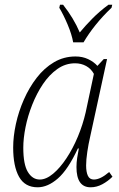

<svg xmlns="http://www.w3.org/2000/svg" viewBox="-20 -786 505 816"><path d="M140 10Q86 10 61 -34.5Q36 -79 36 -159Q36 -206 47.5 -259Q59 -312 81.5 -363Q104 -414 136 -455.5Q168 -497 209.5 -521.5Q251 -546 301 -546Q331 -546 355 -534.5Q379 -523 394 -506L421 -535H435L363 -204Q356 -174 351 -140.5Q346 -107 346 -83Q346 -55 353.5 -39Q361 -23 379 -23Q407 -23 444 -55L458 -35Q439 -16 415 -3Q391 10 365 10Q305 10 305 -76Q305 -95 308 -115Q311 -135 315 -155H311Q269 -65 226 -27.5Q183 10 140 10ZM149 -23Q176 -23 205.5 -47.5Q235 -72 262.5 -113.5Q290 -155 311 -205.5Q332 -256 344 -308L379 -472Q367 -494 346 -505.5Q325 -517 299 -517Q258 -517 223.5 -492.5Q189 -468 162.5 -428.5Q136 -389 117 -341Q98 -293 88.5 -245.5Q79 -198 79 -158Q79 -87 98.5 -55Q118 -23 149 -23ZM291 -606Q285 -640 267.5 -681.5Q250 -723 232 -753L235 -766H248Q293 -709 319 -648Q342 -676 372 -706.5Q402 -737 441 -766H457L454 -753Q416 -717 386 -679.5Q356 -642 335 -606Z"/></svg>

Font: Noto Serif SemiCondensed ExtraLight
Style: Italic
Weight: 200
Width: 4
Italic angle: -12°
Designer: Monotype Design Team
Foundry: Monotype Imaging Inc.
Version: Version 2.013